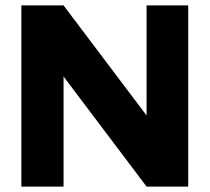

<svg xmlns="http://www.w3.org/2000/svg" viewBox="-20 -690 775 710"><path d="M59 -670V0H215V-407L522 0H676V-670H522V-263L215 -670Z"/></svg>

Font: LT Wave Alt Black
Style: Regular
Weight: 900
Designer: Daniel Lyons
Version: Version 2.5 (Glyphs App)